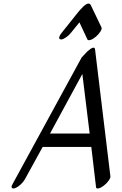

<svg xmlns="http://www.w3.org/2000/svg" viewBox="-20 -1032 690 1090"><path d="M316.8 -813Q312.8 -824 329.6 -845L428.5 -969L452.7 -995Q484.3 -1024 495.4 -1003L556.3 -876Q559.7 -869 550.4 -853.5Q541 -838 524.8 -824Q508.6 -810 494.2 -805.5Q479.8 -801 476.4 -808L430.9 -905L383.8 -847Q371.4 -831 354.4 -819.5Q337.4 -808 328.4 -808Q319.4 -808 316.8 -813ZM50.8 14 443.7 -706 476.8 -741Q516.9 -776 519.7 -751L606.7 -31Q607.9 -22 596.5 -6Q585.1 10 568.5 22.5Q551.9 35 539.2 37.5Q526.5 40 525.3 31L498.3 -198Q497.3 -198 495.3 -198H222.3L121.2 -14Q112.9 1 97.1 15.5Q81.4 30 66.9 35.5Q52.4 41 47.5 34.5Q42.6 28 50.8 14ZM489 -274 447.5 -612 264 -274Z"/></svg>

Font: Kavivanar
Style: Regular
Weight: 400
Designer: Tharique Azeez
Foundry: Tharique Azeez
Version: Version 1.88